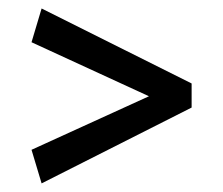

<svg xmlns="http://www.w3.org/2000/svg" viewBox="-20 -502 528 455"><path d="M78.6 -67.4 54.7 -147 333 -273.9 54.7 -401.9 78.6 -481.9 434.1 -304.2V-247.1Z"/></svg>

Font: Mako
Style: Regular
Weight: 400
Designer: vernon adams
Foundry: vernon adams
Version: Version 1.100; ttfautohint (v1.8.4.7-5d5b);gftools[0.9.33]